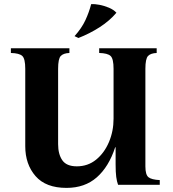

<svg xmlns="http://www.w3.org/2000/svg" viewBox="-20 -900 841 935"><path d="M304 15Q203 15 153 -42.5Q103 -100 103 -188V-565Q103 -614 88.5 -627.5Q74 -641 33 -642V-665H318V-642Q289 -641 276 -627.5Q263 -614 263 -565V-198Q263 -149 283.5 -119.5Q304 -90 354 -90Q408 -90 448 -122.5Q488 -155 510.5 -208Q533 -261 533 -322V-565Q533 -614 518.5 -627.5Q504 -641 463 -642V-665H743V-642Q714 -641 701 -627.5Q688 -614 688 -565V-90Q688 -49 703 -37Q718 -25 758 -23V0H555Q549 -16 546 -38.5Q543 -61 543 -100V-183H541Q510 -88 451.5 -36.5Q393 15 304 15ZM424 -880Q441 -881 464.5 -876.5Q488 -872 510.5 -862.5Q533 -853 547 -838Q513 -798 464.5 -767Q416 -736 362 -715L343 -724Q378 -763 396 -802Q414 -841 424 -880Z"/></svg>

Font: Bona Nova
Style: Bold
Weight: 700
Designer: Mateusz Machalski
Foundry: Capitalics
Version: Version 4.001; ttfautohint (v1.8.3)